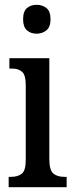

<svg xmlns="http://www.w3.org/2000/svg" viewBox="-20 -778 308 798"><path d="M132 -638Q108 -638 92 -652Q76 -666 76 -698Q76 -731 92 -744.5Q108 -758 132 -758Q156 -758 173 -744.5Q190 -731 190 -698Q190 -666 173 -652Q156 -638 132 -638ZM16 0V-43H26Q54 -43 70.5 -56Q87 -69 87 -113V-423Q87 -466 72 -479.5Q57 -493 30 -493H19V-536H185V-117Q185 -71 201.5 -57Q218 -43 247 -43H257V0Z"/></svg>

Font: Noto Serif Hebrew ExtraCondensed Medium
Style: Regular
Weight: 500
Width: 2
Designer: Monotype Design Team
Foundry: Monotype Imaging Inc.
Version: Version 2.004; ttfautohint (v1.8.4.7-5d5b)